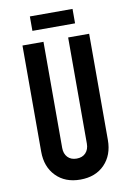

<svg xmlns="http://www.w3.org/2000/svg" viewBox="-99 -959 708 1035"><g transform="rotate(-10 255.5 -441.0)"><path d="M438 -750V-169Q438 -86 388.5 -35Q339 16 255.5 16Q172.5 16 122.8 -35Q73 -86 73 -169V-750H188V-169Q188 -137.5 206 -118.2Q224 -99 255.5 -99Q287 -99 305 -118.2Q323 -137.5 323 -169V-750ZM139.5 -897.5H373V-818.5H139.5Z"/></g></svg>

Font: Mohave SemiBold
Style: Regular
Weight: 600
Designer: Gumpita Rahayu
Foundry: Tokotype
Version: Version 2.003